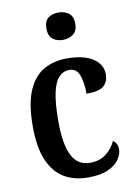

<svg xmlns="http://www.w3.org/2000/svg" viewBox="-87 -818 622 884"><g transform="rotate(-10 224.0 -376.0)"><path d="M253 10Q190 10 143 -17Q96 -44 69 -104.5Q42 -165 42 -265Q42 -373 69.5 -434.5Q97 -496 144 -521.5Q191 -547 249 -547Q330 -547 372.5 -518.5Q415 -490 415 -444Q415 -411 394 -391Q373 -371 312 -371Q312 -421 299.5 -457Q287 -493 252 -493Q225 -493 204.5 -472.5Q184 -452 173 -403Q162 -354 162 -266Q162 -162 188.5 -108.5Q215 -55 274 -55Q318 -55 348.5 -78.5Q379 -102 394 -136Q415 -121 415 -94Q415 -71 399 -47Q383 -23 347.5 -6.5Q312 10 253 10ZM249 -634Q220 -634 201 -649Q182 -664 182 -698Q182 -733 201 -747.5Q220 -762 249 -762Q276 -762 296.5 -747.5Q317 -733 317 -698Q317 -664 296.5 -649Q276 -634 249 -634Z"/></g></svg>

Font: Noto Serif Thai Condensed SemiBold
Style: Regular
Weight: 600
Width: 3
Designer: Monotype Design Team
Foundry: Monotype Imaging Inc.
Version: Version 2.002; ttfautohint (v1.8.4.7-5d5b)